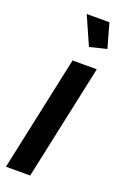

<svg xmlns="http://www.w3.org/2000/svg" viewBox="-143 -774 526 819"><g transform="rotate(20 119.5 -365.0)"><path d="M112 -523H222L110 0H0ZM101 -730H204L235 -620L158 -601Z"/></g></svg>

Font: Raleway Thin SemiBold
Style: Italic
Weight: 600
Italic angle: -12°
Version: Version 4.026